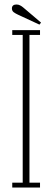

<svg xmlns="http://www.w3.org/2000/svg" viewBox="-20 -834 232 854"><path d="M34.5 0V-21.5H81V-678.5H34.5V-700H158V-678.5H111V-21.5H158V0ZM155.5 -724.5 61.5 -768Q49.5 -773.5 41.2 -779.5Q33 -785.5 33 -796.5Q33 -805 38.2 -809.5Q43.5 -814 53 -814Q62 -814 69.2 -810.2Q76.5 -806.5 83 -801L162.5 -733.5Z"/></svg>

Font: Imbue 48pt Thin
Style: Regular
Weight: 250
Designer: Tyler Finck
Foundry: Etcetera Type Company
Version: Version 1.102